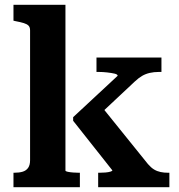

<svg xmlns="http://www.w3.org/2000/svg" viewBox="-20 -778 742 798"><path d="M684 0H388V-60H393Q405 -60 417.5 -61Q430 -62 438.5 -64.5Q447 -67 447 -70L284 -276V-291L469 -463Q469 -469 456 -472Q443 -475 425 -477Q407 -479 391 -479H381V-539H651V-479H640Q620 -479 602.5 -475Q585 -471 570.5 -462.5Q556 -454 540 -439L364 -274L391 -349L595 -96Q608 -81 620.5 -73.5Q633 -66 647.5 -63Q662 -60 678 -60H684ZM252 -758V-69Q252 -66 261.5 -64Q271 -62 284 -61Q297 -60 307 -60H312V0H36V-60H39Q60 -60 74.5 -64.5Q89 -69 97 -80.5Q105 -92 105 -112V-652Q105 -665 98.5 -671.5Q92 -678 79 -682Q66 -686 45 -690L36 -692V-758Z"/></svg>

Font: Roboto Serif SemiBold
Style: Regular
Weight: 600
Designer: Greg Gazdowicz
Foundry: Commercial Type
Version: Version 1.008